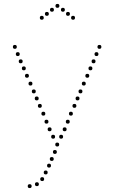

<svg xmlns="http://www.w3.org/2000/svg" viewBox="-20 -750 581 983"><path d="M71 -463Q61 -463 61 -473Q61 -483 71 -483Q81 -483 81 -473Q81 -463 71 -463ZM86 -426Q76 -426 76 -436Q76 -446 86 -446Q96 -446 96 -436Q96 -426 86 -426ZM102 -390Q92 -390 92 -400Q92 -410 102 -410Q112 -410 112 -400Q112 -390 102 -390ZM118 -352Q108 -352 108 -362Q108 -372 118 -372Q128 -372 128 -362Q128 -352 118 -352ZM136 -312Q126 -312 126 -322Q126 -332 136 -332Q146 -332 146 -322Q146 -312 136 -312ZM153 -272Q143 -272 143 -282Q143 -292 153 -292Q163 -292 163 -282Q163 -272 153 -272ZM168 -236Q158 -236 158 -246Q158 -256 168 -256Q178 -256 178 -246Q178 -236 168 -236ZM184 -198Q174 -198 174 -208Q174 -218 184 -218Q194 -218 194 -208Q194 -198 184 -198ZM202 -158Q192 -158 192 -168Q192 -178 202 -178Q212 -178 212 -168Q212 -158 202 -158ZM218 -117Q208 -117 208 -127Q208 -137 218 -137Q228 -137 228 -127Q228 -117 218 -117ZM234 -78Q224 -78 224 -88Q224 -98 234 -98Q244 -98 244 -88Q244 -78 234 -78ZM273 0Q263 0 263 -10Q263 -20 273 -20Q283 -20 283 -10Q283 0 273 0ZM252 -40Q242 -40 242 -50Q242 -60 252 -60Q262 -60 262 -50Q262 -40 252 -40ZM56 -500Q46 -500 46 -510Q46 -520 56 -520Q66 -520 66 -510Q66 -500 56 -500ZM474 -463Q464 -463 464 -473Q464 -483 474 -483Q484 -483 484 -473Q484 -463 474 -463ZM459 -426Q449 -426 449 -436Q449 -446 459 -446Q469 -446 469 -436Q469 -426 459 -426ZM443 -390Q433 -390 433 -400Q433 -410 443 -410Q453 -410 453 -400Q453 -390 443 -390ZM427 -352Q417 -352 417 -362Q417 -372 427 -372Q437 -372 437 -362Q437 -352 427 -352ZM409 -312Q399 -312 399 -322Q399 -332 409 -332Q419 -332 419 -322Q419 -312 409 -312ZM392 -272Q382 -272 382 -282Q382 -292 392 -292Q402 -292 402 -282Q402 -272 392 -272ZM377 -236Q367 -236 367 -246Q367 -256 377 -256Q387 -256 387 -246Q387 -236 377 -236ZM361 -198Q351 -198 351 -208Q351 -218 361 -218Q371 -218 371 -208Q371 -198 361 -198ZM343 -158Q333 -158 333 -168Q333 -178 343 -178Q353 -178 353 -168Q353 -158 343 -158ZM327 -117Q317 -117 317 -127Q317 -137 327 -137Q337 -137 337 -127Q337 -117 327 -117ZM311 -78Q301 -78 301 -88Q301 -98 311 -98Q321 -98 321 -88Q321 -78 311 -78ZM293 -40Q283 -40 283 -50Q283 -60 293 -60Q303 -60 303 -50Q303 -40 293 -40ZM489 -500Q479 -500 479 -510Q479 -520 489 -520Q499 -520 499 -510Q499 -500 489 -500ZM132 213Q122 213 122 203Q122 193 132 193Q142 193 142 203Q142 213 132 213ZM169 203Q159 203 159 193Q159 183 169 183Q179 183 179 193Q179 203 169 203ZM196 177Q186 177 186 167Q186 157 196 157Q206 157 206 167Q206 177 196 177ZM214 143Q204 143 204 133Q204 123 214 123Q224 123 224 133Q224 143 214 143ZM231 108Q221 108 221 98Q221 88 231 88Q241 88 241 98Q241 108 231 108ZM245 74Q235 74 235 64Q235 54 245 54Q255 54 255 64Q255 74 245 74ZM261 38Q251 38 251 28Q251 18 261 18Q271 18 271 28Q271 38 261 38ZM274 -710Q264 -710 264 -720Q264 -730 274 -730Q284 -730 284 -720Q284 -710 274 -710ZM302 -690Q292 -690 292 -700Q292 -710 302 -710Q312 -710 312 -700Q312 -690 302 -690ZM328 -669Q318 -669 318 -679Q318 -689 328 -689Q338 -689 338 -679Q338 -669 328 -669ZM354 -649Q344 -649 344 -659Q344 -669 354 -669Q364 -669 364 -659Q364 -649 354 -649ZM246 -690Q236 -690 236 -700Q236 -710 246 -710Q256 -710 256 -700Q256 -690 246 -690ZM220 -669Q210 -669 210 -679Q210 -689 220 -689Q230 -689 230 -679Q230 -669 220 -669ZM194 -649Q184 -649 184 -659Q184 -669 194 -669Q204 -669 204 -659Q204 -649 194 -649Z"/></svg>

Font: Raleway Dots
Style: Regular
Weight: 400
Designer: Matt McInerney, Pablo Impallari, Rodrigo Fuenzalida, Brenda Gallo
Foundry: Matt McInerney, Pablo Impallari, Rodrigo Fuenzalida, Brenda Gallo
Version: Version 1.000